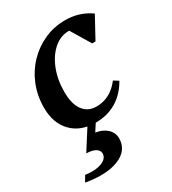

<svg xmlns="http://www.w3.org/2000/svg" viewBox="-183 -599 850 948"><g transform="rotate(-30 242.0 -125.0)"><path d="M219 13Q133 13 83 -38.5Q33 -90 33 -178Q33 -246 56.5 -304.5Q80 -363 122 -407Q164 -451 219.5 -476Q275 -501 339 -501Q420 -501 483 -456L417 -335H398L331 -446H329Q281 -446 242.5 -412.5Q204 -379 181.5 -322Q159 -265 159 -195Q159 -127 186 -90.5Q213 -54 262 -54Q341 -54 395 -125L422 -108Q389 -49 337 -18Q285 13 219 13ZM24 243 43 210Q99 218 135 204Q171 190 171 161Q171 143 152 132Q133 121 101 121L185 -11H233L191 54Q231 60 255 82.5Q279 105 279 137Q279 205 209 234Q139 263 24 243Z"/></g></svg>

Font: Platypi Medium
Style: Italic
Weight: 500
Italic angle: -13°
Designer: David Sargent
Foundry: Bolt Cutter Type
Version: Version 1.200; ttfautohint (v1.8.4.7-5d5b)